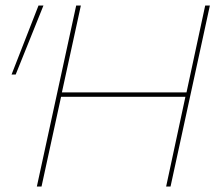

<svg xmlns="http://www.w3.org/2000/svg" viewBox="-20 -678 810 698"><path d="M743 -658 600 0H584L654 -326H202L131 0H114L257 -658H274L205 -342H658L726 -658ZM22 -407 120 -658H138L37 -407Z"/></svg>

Font: Ysabeau Thin
Style: Italic
Weight: 200
Italic angle: -12°
Designer: Christian Thalmann (Catharsis Fonts)
Version: Version 0.003